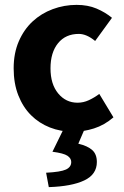

<svg xmlns="http://www.w3.org/2000/svg" viewBox="-20 -528 507 787"><path d="M281 12Q229 12 184.5 -5.5Q140 -23 107 -56Q74 -89 55 -137.5Q36 -186 36 -248Q36 -310 57 -358.5Q78 -407 113.5 -440Q149 -473 196 -490.5Q243 -508 294 -508Q340 -508 375.5 -493Q411 -478 439 -455L370 -360Q335 -389 303 -389Q249 -389 218 -351Q187 -313 187 -248Q187 -183 218.5 -145Q250 -107 298 -107Q322 -107 344.5 -117.5Q367 -128 387 -143L445 -47Q408 -15 365 -1.5Q322 12 281 12ZM180 239 169 180Q228 177 250 167Q272 157 272 136Q272 121 256.5 110.5Q241 100 195 94L243 -4H329L301 61Q339 70 358 87Q377 104 377 136Q377 187 325.5 211.5Q274 236 180 239Z"/></svg>

Font: Font
Style: ¶
Weight: 700
Designer: Paul D. Hunt
Foundry: Adobe Systems Incorporated
Version: Version 3.000